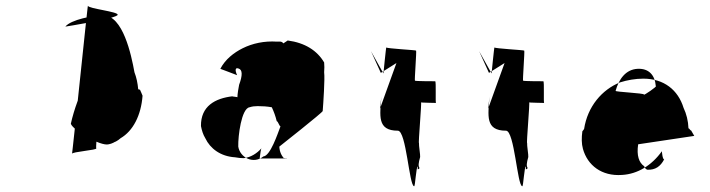

<svg xmlns="http://www.w3.org/2000/svg" viewBox="-20 -660 2456 664"><path d="M206 -568C206 -568 386 -596 387 -609C388 -620 286 -630 284 -640C283 -643 230 -125 229 -128C227 -135 317 -141 313 -147C311 -150 316 -190 313 -193C308 -198 304 -202 298 -205C309 -180 329 -163 362 -164C376 -167 387 -173 397 -182C440 -207 468 -261 473 -329C470 -336 467 -344 464 -350C462 -349 460 -352 458 -351C456 -373 452 -392 445 -410C434 -471 405 -607 337 -607C303 -607 225 -592 206 -568ZM356 -161C402 -170 418 -221 421 -281C420 -288 417 -298 413 -303C415 -360 402 -408 352 -410C319 -412 296 -400 278 -377C257 -338 236 -282 225 -232C232 -210 328 -153 356 -161Z M946 -153C947 -135 953 -122 964 -110C967 -113 970 -110 973 -112H878C880 -122 880 -132 883 -144L884 -147C869 -130 848 -116 823 -113C813 -113 804 -114 793 -116C743 -119 707 -146 690 -182C682 -195 678 -209 675 -224C674 -293 724 -320 784 -327C780 -326 804 -325 801 -323C801 -334 805 -358 807 -367C819 -399 819 -419 805 -423C795 -427 791 -420 800 -400C780 -408 760 -415 742 -422C759 -455 789 -478 819 -493C853 -510 894 -519 938 -516C947 -516 954 -518 960 -510L975 -520C1035 -512 1077 -485 1101 -444C1102 -435 1102 -421 1101 -410C1104 -389 1098 -301 1096 -276C1097 -272 946 -153 946 -153ZM804 -153C810 -115 856 -91 891 -119C915 -121 940 -197 950 -223C945 -225 942 -240 937 -241C933 -258 927 -274 920 -289C904 -292 887 -293 871 -293C861 -293 852 -292 843 -289C815 -285 803 -190 804 -153Z M1356 -208C1385 -208 1395 -18 1412 -16C1416 -12 1419 -86 1425 -84C1425 -79 1425 -76 1424 -75C1427 -74 1429 -76 1431 -79C1426 -85 1427 -96 1433 -117C1434 -123 1428 -158 1429 -165C1426 -164 1439 -307 1436 -306C1433 -305 1488 -304 1488 -304C1485 -303 1489 -379 1485 -379C1482 -379 1417 -379 1415 -381C1413 -382 1421 -482 1419 -485C1418 -487 1317 -492 1316 -496C1315 -498 1306 -406 1306 -406L1263 -483L1297 -408L1351 -442L1294 -284L1299 -326C1294 -261 1283 -208 1356 -208Z M1730 -208C1759 -208 1769 -18 1786 -16C1790 -12 1793 -86 1799 -84C1799 -79 1799 -76 1798 -75C1801 -74 1803 -76 1805 -79C1800 -85 1801 -96 1807 -117C1808 -123 1802 -158 1803 -165C1800 -164 1813 -307 1810 -306C1807 -305 1862 -304 1862 -304C1859 -303 1863 -379 1859 -379C1856 -379 1791 -379 1789 -381C1787 -382 1795 -482 1793 -485C1792 -487 1691 -492 1690 -496C1689 -498 1680 -406 1680 -406L1637 -483L1671 -408L1725 -442L1668 -284L1673 -326C1668 -261 1657 -208 1730 -208Z M2269 -137C2269 -137 2271 -108 2277 -109C2264 -84 2246 -72 2219 -73C2214 -74 2210 -79 2208 -85C2190 -97 2181 -122 2187 -161L2381 -190C2378 -196 2373 -203 2370 -209C2367 -208 2364 -217 2361 -216C2360 -242 2354 -266 2344 -287C2325 -349 2276 -388 2205 -388C2177 -388 2149 -383 2124 -375C2062 -350 2012 -292 2000 -214C1998 -211 1996 -208 1994 -206C1991 -184 1991 -163 1996 -145C2012 -88 2061 -50 2131 -55C2185 -58 2234 -88 2269 -137ZM2248 -362C2254 -362 2205 -328 2207 -333C2209 -338 2105 -342 2109 -346C2120 -386 2144 -420 2185 -422C2223 -424 2245 -401 2248 -362Z"/></svg>

Font: Ugly Stick
Style: It
Weight: 400
Designer: Stig
Foundry: Cannot Into Space Fonts
Version: Version 0.99